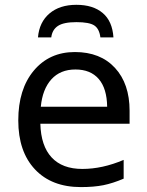

<svg xmlns="http://www.w3.org/2000/svg" viewBox="-20 -760 604 790"><path d="M147.9 -320.8H420.9Q419.9 -396 386.2 -435.1Q352.5 -474.1 290.3 -474.1Q228 -474.1 191.4 -433.6Q154.8 -393.1 147.9 -320.8ZM488.8 -102.1V-24.9Q444.3 -5.9 405.3 2Q366.2 9.8 313 9.8Q192.4 9.8 123.8 -63.2Q55.2 -136.2 55.2 -264.6Q55.2 -393.1 119.1 -469.5Q183.1 -545.9 288.1 -545.9Q393.1 -545.9 453.1 -480.7Q513.2 -415.5 513.2 -304.2V-251H146Q148.4 -159.7 192.4 -112.3Q236.3 -64.9 318.8 -64.9Q401.4 -64.9 488.8 -102.1ZM446.8 -606H393.1Q388.7 -641.6 367.9 -655.3Q347.2 -668.9 294.4 -668.9Q241.7 -668.9 218.3 -653.3Q194.8 -637.7 190.9 -606H136.2Q141.6 -668.9 183.6 -704.6Q225.6 -740.2 294.2 -740.2Q362.8 -740.2 402.6 -706.5Q442.4 -672.9 446.8 -606Z"/></svg>

Font: NotoSans
Style: Regular
Weight: 400
Designer: Monotype Design team
Foundry: Monotype Imaging Inc.
Version: Version 1.04